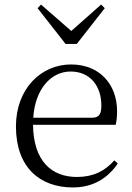

<svg xmlns="http://www.w3.org/2000/svg" viewBox="-20 -809 581 843"><path d="M300 14C388 14 453 -26 497 -91L482 -105C440 -57 388 -32 318 -32C206 -32 127 -102 125 -261H488C492 -277 494 -297 494 -321C494 -438 418 -526 292 -526C161 -526 50 -420 50 -254C50 -74 155 14 300 14ZM126 -292C134 -418 204 -495 290 -495C376 -495 425 -431 425 -346C425 -309 416 -292 383 -292ZM160 -789 145 -773 268 -616H317L440 -773L424 -789L293 -673Z"/></svg>

Font: Source Han Serif CN Light
Style: Regular
Weight: 300
Designer: Ryoko NISHIZUKA 西塚涼子 (kana & ideographs); Frank Grießhammer (Latin, Greek & Cyrillic); Wenlong ZHANG 张文龙 (bopomofo); San
Foundry: Adobe
Version: Version 2.003;hotconv 1.1.1;makeotfexe 2.6.0